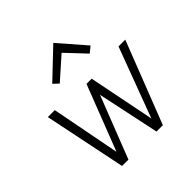

<svg xmlns="http://www.w3.org/2000/svg" viewBox="-193 -892 1045 1045"><g transform="rotate(-45 330.0 -369.0)"><path d="M63.5 -474H117L194 -76L340 -453H380L456.5 -70L607.5 -474H659.5L475 0H426L350 -359L210 0H161ZM238.5 -557 208.5 -585 370 -738.5 503.5 -585 469 -557 364 -668.5Z"/></g></svg>

Font: Karla Light
Style: Italic
Weight: 300
Italic angle: -8°
Designer: Jonathan Pinhorn
Version: Version 2.004;gftools[0.9.33]